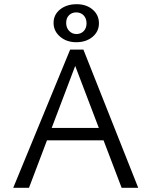

<svg xmlns="http://www.w3.org/2000/svg" viewBox="-20 -894 721 914"><path d="M559 0 324 -617H352L118 0H43L314 -658H377L638 0ZM162 -226 183 -285H479L511 -226ZM343 -693Q297 -693 266 -719.5Q235 -746 235 -785Q235 -824 266 -849Q297 -874 345 -874Q391 -874 421 -848.5Q451 -823 451 -783Q451 -744 420.5 -718.5Q390 -693 343 -693ZM344 -732Q365 -732 378.5 -746Q392 -760 392 -783Q392 -806 378.5 -820.5Q365 -835 343 -835Q322 -835 308.5 -821.5Q295 -808 295 -785Q295 -762 309 -747Q323 -732 344 -732Z"/></svg>

Font: Ysabeau Office
Style: Regular
Weight: 400
Designer: Christian Thalmann (Catharsis Fonts)
Version: Version 2.001;gftools[0.9.30]; featfreeze: tnum,lnum,ss02